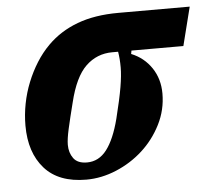

<svg xmlns="http://www.w3.org/2000/svg" viewBox="-44 -571 691 630"><g transform="rotate(-5 301.5 -256.0)"><path d="M400 -397 398 -386Q440 -369 464.5 -332.5Q489 -296 489 -248Q489 -194 465 -146.5Q441 -99 402.5 -64Q364 -29 315 -8.5Q266 12 216 12Q125 12 78.5 -40.5Q32 -93 32 -182Q32 -218 39 -254Q46 -290 59.5 -323.5Q73 -357 91.5 -386.5Q110 -416 134 -440Q175 -481 232.5 -502.5Q290 -524 368 -524H603L571 -397ZM223 -44Q262 -44 288 -78Q314 -112 331 -178Q347 -242 353.5 -280.5Q360 -319 360 -345Q360 -360 359 -372.5Q358 -385 356 -397H337Q286 -397 249.5 -362Q213 -327 193 -244Q180 -193 172.5 -159.5Q165 -126 165 -107Q165 -81 178.5 -62.5Q192 -44 223 -44Z"/></g></svg>

Font: IBM Plex Serif
Style: Bold Italic
Weight: 700
Italic angle: -14°
Designer: Mike Abbink, Paul van der Laan, Pieter van Rosmalen
Foundry: Bold Monday
Version: Version 3.001